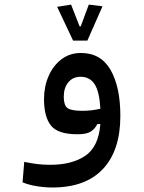

<svg xmlns="http://www.w3.org/2000/svg" viewBox="-20 -581 626 835"><path d="M208 234.4Q173.3 234.4 138.4 228.5Q103.5 222.7 78.1 211.9L85.4 123Q114.3 128.9 140.4 132.3Q166.5 135.7 199.2 135.7Q292.5 135.7 350.6 96.7Q408.7 57.6 416.5 -41.5H403.3Q392.6 -20 374.3 -8.5Q356 2.9 316.9 2.9Q231.4 2.9 201.4 -35.2Q171.4 -73.2 171.4 -149.9Q171.4 -204.1 191.2 -249.8Q210.9 -295.4 247.1 -323Q283.2 -350.6 332 -350.6Q418.5 -350.6 460.9 -276.9Q503.4 -203.1 503.4 -76.7Q503.4 72.8 428 153.6Q352.5 234.4 208 234.4ZM416.5 -107.9Q412.6 -182.1 391.6 -214.6Q370.6 -247.1 330.6 -247.1Q296.9 -247.1 277.1 -223.1Q257.3 -199.2 257.3 -160.2Q257.3 -123.5 273.2 -111.3Q289.1 -99.1 338.4 -99.1Q359.4 -99.1 377.7 -101.3Q396 -103.5 416.5 -107.9ZM297.9 -404.3 228.5 -551.3 289.1 -561 326.2 -466.3H331.1L366.2 -561L425.8 -553.7L359.9 -404.3Z"/></svg>

Font: CaskaydiaCove NFP
Style: Regular
Weight: 400
Designer: Aaron Bell
Foundry: Saja Typeworks
Version: Version 2111.001; VTT 6.35;Nerd Fonts 3.1.1